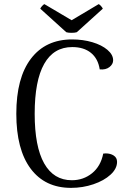

<svg xmlns="http://www.w3.org/2000/svg" viewBox="-20 -897 636 930"><path d="M59 -346Q59 -520 130 -613Q201 -706 329 -706Q382 -706 427.5 -692.5Q473 -679 500.5 -655.5Q528 -632 528 -605Q528 -586 510 -572Q492 -558 463 -561Q455 -613 420.5 -641Q386 -669 330 -669Q240 -669 194 -587.5Q148 -506 148 -346Q148 -187 194 -105.5Q240 -24 328 -24Q384 -24 426 -58Q468 -92 480 -153L492 -154Q515 -154 531 -143.5Q547 -133 547 -113Q547 -80 515.5 -51Q484 -22 432.5 -4.5Q381 13 324 13Q198 13 128.5 -80Q59 -173 59 -346ZM326 -738Q310 -738 301 -741L175 -855Q177 -860 183.5 -867.5Q190 -875 195 -877L327 -799L458 -877Q463 -875 469.5 -867.5Q476 -860 478 -855L352 -741Q343 -738 326 -738Z"/></svg>

Font: Arima Madurai
Style: Regular
Weight: 400
Designer: Joana Correia and Natanael Gama
Foundry: NDISCOVER
Version: Version 1.019